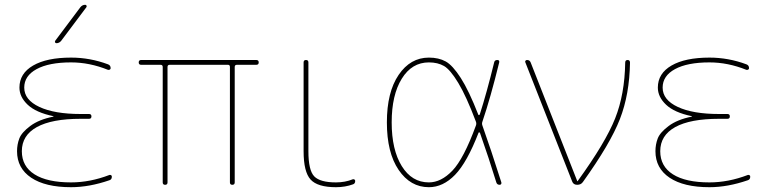

<svg xmlns="http://www.w3.org/2000/svg" viewBox="-20 -770 3197 800"><path d="M202 -284Q203 -284 203 -285Q203 -286 202 -286Q130 -301 95.5 -333.5Q61 -366 61 -405Q61 -464 118 -497Q175 -530 276 -530Q355 -530 430 -502Q441 -498 441 -486Q441 -482 437.5 -480Q434 -478 430 -479Q353 -510 276 -510Q184 -510 132.5 -482Q81 -454 81 -405Q81 -354 144 -324.5Q207 -295 316 -295H351Q361 -295 361 -285Q361 -275 351 -275H316Q196 -275 133.5 -240.5Q71 -206 71 -140Q71 -77 124 -43.5Q177 -10 276 -10Q355 -10 436 -41Q440 -42 443 -40Q446 -38 446 -34Q446 -22 436 -19Q352 10 276 10Q169 10 110 -29.5Q51 -69 51 -140Q51 -168 60.5 -193Q70 -218 106 -245Q142 -272 202 -284ZM215 -590Q211 -590 209.5 -593.5Q208 -597 210 -600L315 -740Q323 -750 335 -750Q339 -750 340.5 -746.5Q342 -743 340 -740L235 -600Q227 -590 215 -590Z M568 -500Q558 -500 558 -510Q558 -520 568 -520H1048Q1058 -520 1058 -510Q1058 -500 1048 -500H967Q958 -500 958 -491V-10Q958 0 948 0Q938 0 938 -10V-491Q938 -500 930 -500H687Q678 -500 678 -491V-10Q678 0 668 0Q658 0 658 -10V-491Q658 -500 649 -500Z M1380 10Q1303 10 1274 -22Q1245 -54 1245 -140V-510Q1245 -520 1255 -520Q1265 -520 1265 -510V-140Q1265 -60 1289.5 -35Q1314 -10 1380 -10Q1418 -10 1450 -23Q1454 -24 1457 -22Q1460 -20 1460 -16Q1460 -5 1451 -2Q1418 10 1380 10Z M1767 -510Q1696 -510 1654 -442Q1612 -374 1612 -260Q1612 -146 1654 -78Q1696 -10 1767 -10Q1818 -10 1865 -59Q1912 -108 1963 -247Q1966 -255 1963 -263Q1923 -369 1889.5 -424.5Q1856 -480 1830 -495Q1804 -510 1767 -510ZM1767 10Q1690 10 1641 -62Q1592 -134 1592 -260Q1592 -386 1641 -458Q1690 -530 1767 -530Q1808 -530 1837 -514Q1866 -498 1900 -445Q1934 -392 1973 -292Q1974 -290 1976 -290.5Q1978 -291 1979 -293Q2008 -383 2039 -510Q2041 -520 2052 -520Q2062 -520 2060 -510Q2024 -363 1990 -263Q1987 -255 1990 -247Q2024 -152 2069 -10Q2070 -6 2068 -3Q2066 0 2062 0Q2051 0 2048 -10Q2017 -111 1980 -216Q1979 -218 1977 -218.5Q1975 -219 1974 -217Q1926 -93 1876 -41.5Q1826 10 1767 10Z M2364 -14 2169 -510Q2167 -514 2169.5 -517Q2172 -520 2176 -520Q2187 -520 2191 -510L2385 -16Q2385 -15 2386 -15Q2388 -15 2388 -17Q2503 -176 2543 -276.5Q2583 -377 2585 -509Q2585 -520 2595 -520Q2605 -520 2605 -509Q2603 -377 2563 -274Q2523 -171 2409 -12Q2401 0 2385 0Q2369 0 2364 -14Z M2862 -284Q2863 -284 2863 -285Q2863 -286 2862 -286Q2790 -301 2755.5 -333.5Q2721 -366 2721 -405Q2721 -464 2778 -497Q2835 -530 2936 -530Q3015 -530 3090 -502Q3101 -498 3101 -486Q3101 -482 3097.5 -480Q3094 -478 3090 -479Q3013 -510 2936 -510Q2844 -510 2792.5 -482Q2741 -454 2741 -405Q2741 -354 2804 -324.5Q2867 -295 2976 -295H3011Q3021 -295 3021 -285Q3021 -275 3011 -275H2976Q2856 -275 2793.5 -240.5Q2731 -206 2731 -140Q2731 -77 2784 -43.5Q2837 -10 2936 -10Q3015 -10 3096 -41Q3100 -42 3103 -40Q3106 -38 3106 -34Q3106 -22 3096 -19Q3012 10 2936 10Q2829 10 2770 -29.5Q2711 -69 2711 -140Q2711 -168 2720.5 -193Q2730 -218 2766 -245Q2802 -272 2862 -284Z"/></svg>

Font: Rounded Mplus 1c Thin
Style: Regular
Weight: 250
Version: Version 1.059.20150529